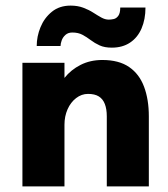

<svg xmlns="http://www.w3.org/2000/svg" viewBox="-20 -665 601 685"><path d="M60 0V-441H210V-387Q233 -416 267.5 -433.5Q302 -451 345 -451Q404 -451 440.5 -426Q477 -401 494 -355.5Q511 -310 511 -250V0H361V-250Q361 -276 354 -294Q347 -312 332.5 -321Q318 -330 294 -330Q271 -330 251.5 -315Q232 -300 221 -275Q210 -250 210 -220V0ZM379 -495Q353 -495 335.5 -503Q318 -511 303.5 -522Q289 -533 274 -541Q259 -549 238 -549Q223 -549 213.5 -540.5Q204 -532 200 -520.5Q196 -509 196 -501H111Q111 -535 124.5 -568Q138 -601 165 -623Q192 -645 232 -645Q257 -645 277 -637.5Q297 -630 312.5 -620Q328 -610 341.5 -602.5Q355 -595 368 -595Q376 -595 385.5 -597Q395 -599 402 -608.5Q409 -618 409 -638H499Q499 -596 485 -563.5Q471 -531 444 -513Q417 -495 379 -495Z"/></svg>

Font: Teachers
Style: Bold
Weight: 700
Designer: Alfredo Marco Pradil, Chank Diesel
Version: Version 1.001